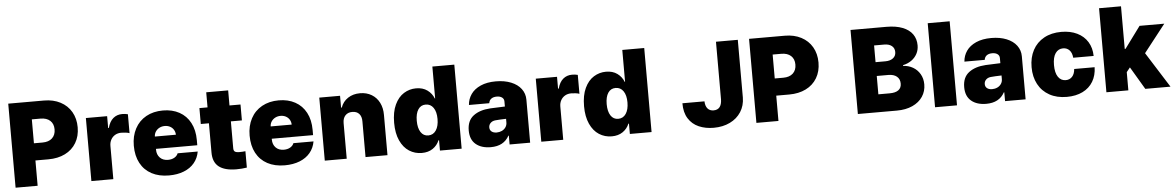

<svg xmlns="http://www.w3.org/2000/svg" viewBox="-34 -1153 9832 1609"><g transform="rotate(-5 4881.5 -348.5)"><path d="M47.9 -707H348.6Q426.8 -707 486.1 -676Q545.4 -645 577.9 -588.9Q610.4 -532.7 610.4 -459Q610.4 -384.3 577.1 -328.6Q543.9 -272.9 483.4 -242.9Q422.9 -212.9 342.8 -212.9H233.4V0H47.9ZM305.7 -357.4Q357.9 -357.4 387 -384.5Q416 -411.6 416 -459Q416 -505.4 387 -532Q357.9 -558.6 305.7 -558.6H233.4V-357.4Z M685.5 -530.3H864.3V-430.7H870.1Q884.3 -484.4 915.5 -510.7Q946.8 -537.1 991.2 -537.1Q1017.1 -537.1 1039.1 -531.2V-372.1Q1026.4 -377 1006.3 -379.4Q986.3 -381.8 969.7 -381.8Q940.9 -381.8 918.5 -368.9Q896 -356 883.1 -332.8Q870.1 -309.6 870.1 -279.3V0H685.5Z M1065.4 -263.7Q1065.4 -345.2 1098.4 -407.2Q1131.3 -469.2 1192.1 -503.2Q1252.9 -537.1 1334 -537.1Q1412.6 -537.1 1471.7 -504.6Q1530.8 -472.2 1563.2 -410.9Q1595.7 -349.6 1595.7 -265.6V-221.7H1248V-214.8Q1248 -173.3 1273.2 -147.2Q1298.3 -121.1 1341.8 -121.1Q1372.1 -121.1 1394.5 -133.8Q1417 -146.5 1425.8 -168.9H1594.7Q1585.4 -114.3 1552 -74Q1518.6 -33.7 1463.9 -12Q1409.2 9.8 1337.9 9.8Q1253.9 9.8 1192.6 -22.9Q1131.3 -55.7 1098.4 -117.2Q1065.4 -178.7 1065.4 -263.7ZM1424.8 -325.2Q1424.3 -348.6 1412.8 -367.2Q1401.4 -385.7 1381.8 -396Q1362.3 -406.2 1337.9 -406.2Q1313.5 -406.2 1293.2 -395.8Q1272.9 -385.3 1260.7 -366.9Q1248.5 -348.6 1248 -325.2Z M1986.3 -396.5H1893.6V-169.9Q1893.6 -149.4 1904.8 -141.6Q1916 -133.8 1940.4 -133.8Q1968.3 -133.8 1993.2 -136.7V1Q1952.1 7.8 1905.3 7.8Q1807.1 7.8 1757.8 -31Q1708.5 -69.8 1709 -151.4V-396.5H1640.6V-530.3H1709V-657.2H1893.6V-530.3H1986.3Z M2039.6 -263.7Q2039.6 -345.2 2072.5 -407.2Q2105.5 -469.2 2166.3 -503.2Q2227.1 -537.1 2308.1 -537.1Q2386.7 -537.1 2445.8 -504.6Q2504.9 -472.2 2537.4 -410.9Q2569.8 -349.6 2569.8 -265.6V-221.7H2222.2V-214.8Q2222.2 -173.3 2247.3 -147.2Q2272.5 -121.1 2315.9 -121.1Q2346.2 -121.1 2368.7 -133.8Q2391.1 -146.5 2399.9 -168.9H2568.8Q2559.6 -114.3 2526.1 -74Q2492.7 -33.7 2438 -12Q2383.3 9.8 2312 9.8Q2228 9.8 2166.7 -22.9Q2105.5 -55.7 2072.5 -117.2Q2039.6 -178.7 2039.6 -263.7ZM2398.9 -325.2Q2398.4 -348.6 2387 -367.2Q2375.5 -385.7 2356 -396Q2336.4 -406.2 2312 -406.2Q2287.6 -406.2 2267.3 -395.8Q2247.1 -385.3 2234.9 -366.9Q2222.7 -348.6 2222.2 -325.2Z M2833.5 0H2648.9V-530.3H2823.7V-430.7H2829.6Q2847.2 -480.5 2890.1 -508.8Q2933.1 -537.1 2991.7 -537.1Q3046.9 -537.1 3089.1 -512Q3131.3 -486.8 3154.1 -441.4Q3176.8 -396 3176.3 -337.9V0H2991.7V-299.8Q2992.2 -340.8 2971.7 -363.8Q2951.2 -386.7 2913.6 -386.7Q2876.5 -386.7 2855 -363.5Q2833.5 -340.3 2833.5 -299.8Z M3255.4 -264.6Q3255.4 -356 3284.2 -417.2Q3313 -478.5 3360.4 -507.8Q3407.7 -537.1 3463.4 -537.1Q3520 -537.1 3558.1 -509.3Q3596.2 -481.4 3612.8 -438.5H3615.7V-707H3800.3V0H3617.7V-86.9H3612.8Q3595.7 -44.9 3557.9 -19Q3520 6.8 3465.3 6.8Q3406.7 6.8 3359.1 -23.7Q3311.5 -54.2 3283.4 -115.5Q3255.4 -176.8 3255.4 -264.6ZM3620.6 -265.6Q3620.6 -325.7 3596.9 -360.1Q3573.2 -394.5 3531.7 -394.5Q3490.7 -394.5 3468.3 -360.4Q3445.8 -326.2 3445.8 -265.6Q3445.8 -204.6 3468.5 -169.7Q3491.2 -134.8 3531.7 -134.8Q3573.2 -134.8 3596.9 -169.9Q3620.6 -205.1 3620.6 -265.6Z M4067.9 -315.4 4191.9 -320.3V-363.3Q4191.9 -384.8 4175.3 -397Q4158.7 -409.2 4131.3 -409.2Q4102.5 -409.2 4085 -396.5Q4067.4 -383.8 4064 -359.4H3893.1Q3896.5 -409.2 3924.6 -449.5Q3952.6 -489.7 4005.9 -513.4Q4059.1 -537.1 4134.3 -537.1Q4207 -537.1 4262 -514.9Q4316.9 -492.7 4346.7 -452.9Q4376.5 -413.1 4376.5 -362.3V0H4203.6V-74.2H4199.7Q4154.8 8.8 4045.4 8.8Q3966.3 8.8 3919.4 -30.5Q3872.6 -69.8 3872.6 -146.5Q3872.6 -229 3925.8 -269.5Q3979 -310.1 4067.9 -315.4ZM4105 -109.4Q4128.4 -109.4 4148.7 -118.9Q4168.9 -128.4 4181.2 -146.5Q4193.4 -164.6 4192.9 -188.5V-216.8Q4134.8 -215.3 4101.1 -211.9Q4076.2 -209 4061.3 -193.8Q4046.4 -178.7 4046.4 -157.2Q4046.4 -134.3 4062.5 -121.8Q4078.6 -109.4 4105 -109.4Z M4470.2 -530.3H4648.9V-430.7H4654.8Q4668.9 -484.4 4700.2 -510.7Q4731.4 -537.1 4775.9 -537.1Q4801.8 -537.1 4823.7 -531.2V-372.1Q4811 -377 4791 -379.4Q4771 -381.8 4754.4 -381.8Q4725.6 -381.8 4703.1 -368.9Q4680.7 -356 4667.7 -332.8Q4654.8 -309.6 4654.8 -279.3V0H4470.2Z M4853 -264.6Q4853 -356 4881.8 -417.2Q4910.6 -478.5 4958 -507.8Q5005.4 -537.1 5061 -537.1Q5117.7 -537.1 5155.8 -509.3Q5193.8 -481.4 5210.4 -438.5H5213.4V-707H5397.9V0H5215.3V-86.9H5210.4Q5193.4 -44.9 5155.5 -19Q5117.7 6.8 5063 6.8Q5004.4 6.8 4956.8 -23.7Q4909.2 -54.2 4881.1 -115.5Q4853 -176.8 4853 -264.6ZM5218.3 -265.6Q5218.3 -325.7 5194.6 -360.1Q5170.9 -394.5 5129.4 -394.5Q5088.4 -394.5 5065.9 -360.4Q5043.5 -326.2 5043.5 -265.6Q5043.5 -204.6 5066.2 -169.7Q5088.9 -134.8 5129.4 -134.8Q5170.9 -134.8 5194.6 -169.9Q5218.3 -205.1 5218.3 -265.6Z M6185.1 -707V-221.7Q6184.6 -153.3 6150.9 -100.8Q6117.2 -48.3 6057.4 -19.3Q5997.6 9.8 5920.4 9.8Q5850.6 9.8 5795.2 -14.4Q5739.7 -38.6 5707.8 -89.6Q5675.8 -140.6 5676.3 -217.8H5861.8Q5863.3 -177.7 5881.6 -156.7Q5899.9 -135.7 5932.1 -135.7Q5965.8 -135.7 5983.2 -157.5Q6000.5 -179.2 6001.5 -221.7V-707Z M6279.8 -707H6580.6Q6658.7 -707 6718 -676Q6777.3 -645 6809.8 -588.9Q6842.3 -532.7 6842.3 -459Q6842.3 -384.3 6809.1 -328.6Q6775.9 -272.9 6715.3 -242.9Q6654.8 -212.9 6574.7 -212.9H6465.3V0H6279.8ZM6537.6 -357.4Q6589.8 -357.4 6618.9 -384.5Q6647.9 -411.6 6647.9 -459Q6647.9 -505.4 6618.9 -532Q6589.8 -558.6 6537.6 -558.6H6465.3V-357.4Z M7133.3 -707H7436Q7515.1 -707 7570.6 -685.3Q7626 -663.6 7654.1 -623.8Q7682.1 -584 7682.1 -529.3Q7682.1 -490.7 7665 -458.7Q7647.9 -426.8 7617.2 -405Q7586.4 -383.3 7546.4 -375V-368.2Q7590.8 -366.7 7628.2 -345.2Q7665.5 -323.7 7687.5 -285.9Q7709.5 -248 7709.5 -199.2Q7709.5 -141.6 7679.4 -96.4Q7649.4 -51.3 7593.3 -25.6Q7537.1 0 7461.4 0H7133.3ZM7513.2 -222.7Q7513.2 -261.2 7487.3 -282.5Q7461.4 -303.7 7416.5 -303.7H7318.8V-149.4H7413.6Q7462.9 -149.4 7488 -168Q7513.2 -186.5 7513.2 -222.7ZM7490.7 -490.2Q7490.7 -523.4 7467.3 -542Q7443.8 -560.5 7404.8 -560.5H7318.8V-419.9H7401.9Q7441.4 -419.9 7466.1 -438.5Q7490.7 -457 7490.7 -490.2Z M7967.3 0H7782.7V-707H7967.3Z M8235.8 -315.4 8359.9 -320.3V-363.3Q8359.9 -384.8 8343.3 -397Q8326.7 -409.2 8299.3 -409.2Q8270.5 -409.2 8252.9 -396.5Q8235.4 -383.8 8231.9 -359.4H8061Q8064.5 -409.2 8092.5 -449.5Q8120.6 -489.7 8173.8 -513.4Q8227.1 -537.1 8302.2 -537.1Q8375 -537.1 8429.9 -514.9Q8484.9 -492.7 8514.6 -452.9Q8544.4 -413.1 8544.4 -362.3V0H8371.6V-74.2H8367.7Q8322.8 8.8 8213.4 8.8Q8134.3 8.8 8087.4 -30.5Q8040.5 -69.8 8040.5 -146.5Q8040.5 -229 8093.8 -269.5Q8147 -310.1 8235.8 -315.4ZM8272.9 -109.4Q8296.4 -109.4 8316.7 -118.9Q8336.9 -128.4 8349.1 -146.5Q8361.3 -164.6 8360.8 -188.5V-216.8Q8302.7 -215.3 8269 -211.9Q8244.1 -209 8229.2 -193.8Q8214.4 -178.7 8214.4 -157.2Q8214.4 -134.3 8230.5 -121.8Q8246.6 -109.4 8272.9 -109.4Z M8617.7 -263.7Q8617.7 -345.2 8650.6 -407Q8683.6 -468.8 8745.4 -502.9Q8807.1 -537.1 8891.1 -537.1Q8966.8 -537.1 9023.7 -509.5Q9080.6 -481.9 9111.8 -431.2Q9143.1 -380.4 9144 -312.5H8972.2Q8968.8 -353.5 8947.8 -376Q8926.8 -398.4 8894 -398.4Q8853.5 -398.4 8829.8 -364.5Q8806.2 -330.6 8806.2 -265.6Q8806.2 -199.7 8829.8 -165.3Q8853.5 -130.9 8894 -130.9Q8926.8 -130.9 8947.8 -153.3Q8968.8 -175.8 8972.2 -217.8H9144Q9142.6 -148.9 9111.8 -97.4Q9081.1 -45.9 9024.4 -18.1Q8967.8 9.8 8891.1 9.8Q8807.1 9.8 8745.4 -24.4Q8683.6 -58.6 8650.6 -120.4Q8617.7 -182.1 8617.7 -263.7Z M9224.1 -707H9408.7V-348.6H9415.5L9549.3 -530.3H9757.3L9575.2 -297.9L9763.2 0H9551.3L9438.5 -190.4L9408.7 -153.3V0H9224.1Z"/></g></svg>

Font: Pretendard JP Black
Style: Regular
Weight: 900
Designer: Base glyphs from Inter by Rasmus Andersson; Hangeul glyphs from Noto Sans CJK(Source Han Sans) by Jang Soo-young and Kan
Foundry: Kil Hyung-jin
Version: Version 1.309